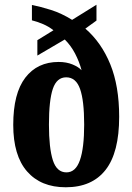

<svg xmlns="http://www.w3.org/2000/svg" viewBox="-20 -782 560 812"><path d="M258 10Q153 10 94.5 -57Q36 -124 36 -254Q36 -387 87 -453.5Q138 -520 228 -520Q261 -520 286.5 -509.5Q312 -499 325 -485Q315 -522 297.5 -555.5Q280 -589 254 -615L138 -547V-612L206 -654Q186 -670 161 -680.5Q136 -691 115 -696V-761Q151 -754 195.5 -740Q240 -726 285 -698L388 -762V-695L341 -661Q409 -602 446.5 -510Q484 -418 484 -288Q484 -137 426.5 -63.5Q369 10 258 10ZM261 -53Q300 -53 318 -104.5Q336 -156 336 -255Q336 -357 318.5 -406Q301 -455 260 -455Q220 -455 203.5 -406.5Q187 -358 187 -255Q187 -156 203.5 -104.5Q220 -53 261 -53Z"/></svg>

Font: Noto Serif Ethiopic ExtraCondensed ExtraBold
Style: Regular
Weight: 800
Width: 2
Designer: Monotype Design Team
Foundry: Monotype Imaging Inc.
Version: Version 2.102; ttfautohint (v1.8.4.7-5d5b)